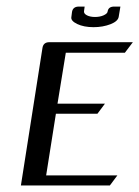

<svg xmlns="http://www.w3.org/2000/svg" viewBox="-20 -567 426 587"><path d="M198.2 -515.1 200.2 -530.8Q203.1 -546.9 221.2 -546.9H238.8L236.8 -532.2Q236.3 -524.9 246.1 -520Q255.9 -515.1 270.5 -515.1Q285.2 -515.1 296.4 -520Q308.6 -525.4 309.1 -532.2Q311.5 -546.9 329.1 -546.9H348.1L342.8 -515.1Q340.3 -502 318.4 -493.2Q294.4 -483.9 266.1 -483.9Q236.3 -483.9 215.8 -493.7Q195.8 -503.4 198.2 -515.1ZM43.9 0 109.9 -420.9Q112.8 -438 130.9 -438H386.2L361.8 -405.8H181.2L155.8 -250H300.8L277.8 -219.2H150.9L121.1 -30.8H338.9L315.9 0Z"/></svg>

Font: Hhenum
Style: Italic
Weight: 400
Designer: T. Christopher White
Version: Version 1.0